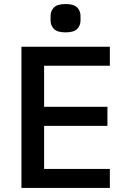

<svg xmlns="http://www.w3.org/2000/svg" viewBox="-20 -929 640 949"><path d="M230 -828V-850Q230 -875 246.5 -892Q263 -909 304 -909Q345 -909 361.5 -892Q378 -875 378 -850V-828Q378 -803 361.5 -786Q345 -769 304 -769Q263 -769 246.5 -786Q230 -803 230 -828ZM86 0V-698H523V-604H198V-401H511V-307H198V-94H523V0Z"/></svg>

Font: IBM Plaex Mono Medium
Style: Regular
Weight: 500
Designer: Mike Abbink, Paul van der Laan, Pieter van Rosmalen
Foundry: Bold Monday
Version: Version 2.003